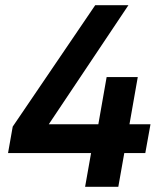

<svg xmlns="http://www.w3.org/2000/svg" viewBox="-20 -720 620 740"><path d="M308 0 331 -130H11L29 -232L347 -700H475L168 -241H359L391 -423H511L479 -241H560L540 -130H459L436 0Z"/></svg>

Font: Rethink Sans
Style: Bold Italic
Weight: 700
Italic angle: -10°
Designer: The Rethink Sans project authors (Hans Thiessen). DM Sans designed by Colophon Foundry.
Foundry: Rethink Communications LLC
Version: Version 1.001